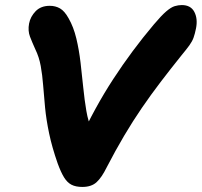

<svg xmlns="http://www.w3.org/2000/svg" viewBox="-20 -734 805 766"><path d="M308.6 11.8Q282.2 11.8 265.2 3Q248.2 -5.8 235.5 -26.4Q222.8 -47 209.8 -82.8Q187.4 -147 175.9 -202.1Q164.4 -257.2 159.8 -305.1Q155.2 -353 152.1 -393.9Q149 -434.8 142.5 -470.7Q136 -506.6 120.8 -537.6Q109 -563.6 99.8 -587.4Q90.6 -611.2 96 -640Q101.2 -667.6 122.1 -689.2Q143 -710.8 178.6 -710.8Q201.4 -710.8 219.5 -700.4Q237.6 -690 253.8 -660.8Q273.6 -626.2 284.5 -580.7Q295.4 -535.2 301.3 -484.6Q307.2 -434 312.2 -384.3Q317.2 -334.6 324.5 -291.6Q331.8 -248.6 346.2 -218.6L295.8 -170Q357.6 -304.8 431.9 -418.7Q506.2 -532.6 593.6 -636.2Q623.8 -672 643.2 -688.6Q662.6 -705.2 677.1 -709.5Q691.6 -713.8 705.2 -713.8Q741.2 -713.8 755.4 -686.4Q769.6 -659 762 -620.8Q757.6 -598.6 752.2 -583.7Q746.8 -568.8 735.8 -553.5Q724.8 -538.2 703.6 -512.6Q659.8 -458 620.8 -406.9Q581.8 -355.8 545.9 -303.4Q510 -251 475.5 -192.8Q441 -134.6 405.4 -65.8Q386 -26.2 365.4 -7.2Q344.8 11.8 308.6 11.8Z"/></svg>

Font: Shantell Sans Light
Style: Italic
Weight: 300
Italic angle: -11°
Designer: Stephen Nixon, Anya Danilova, Shantell Martin
Foundry: Arrow Type
Version: Version 1.008;[ac192a2d6]